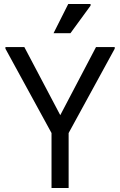

<svg xmlns="http://www.w3.org/2000/svg" viewBox="-20 -934 596 954"><path d="M236 0V-273L7 -692V-700H101L302 -319H257L457 -700H550V-692L321 -273V0ZM246 -769 319 -914H430V-906L330 -769Z"/></svg>

Font: Fustat Medium
Style: Regular
Weight: 500
Designer: Mohamed Gaber, Khaled Hosny, Laura Garcia Mut
Foundry: Kief Type Foundry, Alif Type Foundry, Hard Type Foundry
Version: Version 1.007